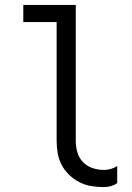

<svg xmlns="http://www.w3.org/2000/svg" viewBox="-20 -755 540 783"><path d="M404 8Q378 8 353 4Q328 0 305 -11.5Q282 -23 263 -41Q244 -59 232 -81.5Q220 -104 215.5 -129Q211 -154 211 -180V-665H75V-735H289V-180Q289 -157 295.5 -134Q302 -111 318.5 -94Q335 -77 357.5 -69.5Q380 -62 404 -62Q418 -62 432 -66Q446 -70 458 -78V-8Q446 0 432 4Q418 8 404 8Z"/></svg>

Font: Iosevka Fixed
Style: Regular
Weight: 400
Monospace: yes
Designer: Belleve Invis
Foundry: Belleve Invis
Version: Version 33.2.4